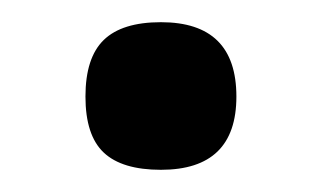

<svg xmlns="http://www.w3.org/2000/svg" viewBox="-20 -457 291 173"><path d="M125 -304Q90 -304 73.5 -319.5Q57 -335 57 -370Q57 -405 73.5 -421Q90 -437 125 -437Q193 -437 193 -370Q193 -304 125 -304Z"/></svg>

Font: EncodeSans
Style: Medium
Weight: 500
Designer: Pablo Impallari, Andres Torresi
Foundry: Pablo Impallari, Andres Torresi
Version: Version 1.000; ttfautohint (v1.4.1)